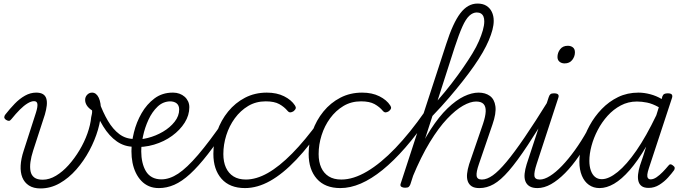

<svg xmlns="http://www.w3.org/2000/svg" viewBox="-20 -1039 3850 1078"><path d="M207 19Q168 19 142.5 2.5Q117 -14 105.5 -42.5Q94 -71 96 -109.5Q98 -148 113 -193L182 -407Q192 -439 190 -455Q188 -471 171 -471Q155 -471 134.5 -458.5Q114 -446 91.5 -423.5Q69 -401 44 -370Q37 -361 30.5 -360.5Q24 -360 14 -366Q3 -374 4 -382Q5 -390 10 -396Q35 -428 62.5 -456.5Q90 -485 120.5 -502Q151 -519 183 -519Q207 -519 221 -510.5Q235 -502 240 -485.5Q245 -469 242.5 -446.5Q240 -424 232 -396L166 -193Q155 -159 151 -129.5Q147 -100 151.5 -77.5Q156 -55 172.5 -42.5Q189 -30 220 -30Q257 -30 294.5 -52.5Q332 -75 365.5 -112.5Q399 -150 426.5 -196Q454 -242 471 -290Q488 -338 492 -381Q494 -390 496 -399.5Q498 -409 497 -419Q477 -432 467.5 -447Q458 -462 458 -478Q458 -495 469.5 -507Q481 -519 497 -519Q509 -519 518.5 -511.5Q528 -504 534.5 -490Q541 -476 544 -457.5Q547 -439 547 -418Q547 -369 530 -310.5Q513 -252 482 -194Q451 -136 408.5 -87.5Q366 -39 315 -10Q264 19 207 19Z M732 -215Q679 -215 636 -245Q593 -275 559.5 -329.5Q526 -384 500 -455Q495 -469 502.5 -476Q510 -483 520.5 -482Q531 -481 536 -469Q558 -408 586 -360.5Q614 -313 650 -286Q686 -259 732 -259Q741 -259 746 -252.5Q751 -246 751 -237Q751 -228 746 -221.5Q741 -215 732 -215Z M725 -257Q765 -253 810 -264.5Q855 -276 895 -299.5Q935 -323 960.5 -355.5Q986 -388 986 -424Q986 -447 972 -458.5Q958 -470 933 -470Q923 -470 919.5 -477Q916 -484 918.5 -494Q921 -504 929.5 -511.5Q938 -519 952 -519Q971 -519 987.5 -513Q1004 -507 1016.5 -496Q1029 -485 1036 -470Q1043 -455 1043 -437Q1043 -392 1017 -350.5Q991 -309 946.5 -276.5Q902 -244 845 -227Q788 -210 725 -214Z M872 17Q841 17 816.5 6.5Q792 -4 773.5 -23.5Q755 -43 742.5 -69Q730 -95 724 -125.5Q718 -156 718 -190Q718 -239 732 -296Q746 -353 775 -403.5Q804 -454 847.5 -486.5Q891 -519 950 -519Q961 -519 964.5 -511.5Q968 -504 966 -494Q964 -484 956.5 -477Q949 -470 938 -470Q896 -470 865 -440.5Q834 -411 813.5 -366.5Q793 -322 783 -274.5Q773 -227 773 -189Q773 -157 779.5 -128.5Q786 -100 799 -78Q812 -56 834 -44Q856 -32 886 -32Q932 -32 980.5 -64Q1029 -96 1092 -169.5Q1155 -243 1240 -366Q1245 -373 1253.5 -370Q1262 -367 1267.5 -359.5Q1273 -352 1269 -346Q1202 -244 1147.5 -174Q1093 -104 1047 -62Q1001 -20 958.5 -1.5Q916 17 872 17Z M1356 17Q1270 17 1224 -35Q1178 -87 1178 -175Q1178 -241 1199.5 -302.5Q1221 -364 1261 -413Q1301 -462 1356 -490.5Q1411 -519 1478 -519Q1534 -519 1575 -498.5Q1616 -478 1636 -447Q1642 -438 1640.5 -431Q1639 -424 1629 -415Q1618 -408 1610 -408Q1602 -408 1595 -416Q1576 -439 1548 -454.5Q1520 -470 1472 -470Q1417 -470 1373.5 -444Q1330 -418 1298.5 -375Q1267 -332 1250.5 -279.5Q1234 -227 1234 -174Q1234 -130 1248.5 -98Q1263 -66 1291 -48.5Q1319 -31 1361 -31Q1372 -31 1376.5 -23.5Q1381 -16 1380 -6.5Q1379 3 1372.5 10Q1366 17 1356 17Z M1355 17Q1346 17 1341.5 10Q1337 3 1337.5 -6.5Q1338 -16 1344 -23.5Q1350 -31 1360 -31Q1419 -31 1483.5 -67.5Q1548 -104 1620.5 -177.5Q1693 -251 1772 -360Q1778 -368 1786.5 -366Q1795 -364 1800.5 -356.5Q1806 -349 1800 -341Q1719 -222 1643.5 -142.5Q1568 -63 1496.5 -23Q1425 17 1355 17Z M1891 17Q1805 17 1759 -35Q1713 -87 1713 -175Q1713 -241 1734.5 -302.5Q1756 -364 1796 -413Q1836 -462 1891 -490.5Q1946 -519 2013 -519Q2069 -519 2110 -498.5Q2151 -478 2171 -447Q2177 -438 2175.5 -431Q2174 -424 2164 -415Q2153 -408 2145 -408Q2137 -408 2130 -416Q2111 -439 2083 -454.5Q2055 -470 2007 -470Q1952 -470 1908.5 -444Q1865 -418 1833.5 -375Q1802 -332 1785.5 -279.5Q1769 -227 1769 -174Q1769 -130 1783.5 -98Q1798 -66 1826 -48.5Q1854 -31 1896 -31Q1907 -31 1911.5 -23.5Q1916 -16 1915 -6.5Q1914 3 1907.5 10Q1901 17 1891 17Z M1891 17Q1881 17 1876 10Q1871 3 1872 -6.5Q1873 -16 1879.5 -23.5Q1886 -31 1897 -31Q1964 -31 2041 -76.5Q2118 -122 2200 -207.5Q2282 -293 2365 -412Q2375 -428 2383 -424Q2391 -420 2393 -407Q2395 -394 2387 -382Q2321 -285 2255.5 -210Q2190 -135 2127.5 -84.5Q2065 -34 2006 -8.5Q1947 17 1891 17Z M2671 17Q2644 17 2628.5 7Q2613 -3 2606.5 -21Q2600 -39 2602.5 -63.5Q2605 -88 2614 -117L2692 -344Q2706 -386 2707 -413.5Q2708 -441 2695 -455Q2682 -469 2653 -469Q2621 -469 2579.5 -445.5Q2538 -422 2490.5 -372Q2443 -322 2393.5 -241Q2344 -160 2296 -44L2305 -134Q2350 -238 2397.5 -311.5Q2445 -385 2493 -431Q2541 -477 2585 -498Q2629 -519 2667 -519Q2705 -519 2730.5 -500.5Q2756 -482 2761.5 -442.5Q2767 -403 2745 -340L2669 -118Q2653 -72 2656 -51.5Q2659 -31 2685 -31Q2695 -31 2699.5 -23.5Q2704 -16 2702.5 -7Q2701 2 2693 9.5Q2685 17 2671 17ZM2254 15Q2242 15 2234 10Q2226 5 2229 -6L2485 -791Q2523 -910 2564.5 -964.5Q2606 -1019 2661 -1019Q2691 -1019 2711 -1006.5Q2731 -994 2741.5 -972Q2752 -950 2752 -922Q2752 -899 2745 -872Q2738 -845 2724.5 -813Q2711 -781 2690 -744.5Q2669 -708 2641 -668Q2613 -628 2578 -583.5Q2543 -539 2501 -490Q2459 -441 2408 -388L2284 -4Q2280 6 2274.5 10.5Q2269 15 2254 15ZM2437 -475Q2480 -524 2516 -571Q2552 -618 2581 -660Q2610 -702 2632.5 -739Q2655 -776 2669 -808.5Q2683 -841 2691 -869Q2699 -897 2699 -919Q2699 -935 2694.5 -946Q2690 -957 2680.5 -963Q2671 -969 2657 -969Q2635 -969 2615 -950.5Q2595 -932 2576 -889.5Q2557 -847 2533 -774Z M2672 17Q2661 17 2656 9.5Q2651 2 2652.5 -7Q2654 -16 2662.5 -23.5Q2671 -31 2686 -31Q2714 -31 2747 -54.5Q2780 -78 2823.5 -130Q2867 -182 2925 -267Q2983 -352 3060 -476Q3066 -486 3075.5 -485Q3085 -484 3090.5 -476Q3096 -468 3090 -459Q3005 -318 2944 -225.5Q2883 -133 2837 -80Q2791 -27 2752 -5Q2713 17 2672 17Z M2998 17Q2970 17 2953.5 7Q2937 -3 2930 -21Q2923 -39 2925.5 -63.5Q2928 -88 2937 -117L3061 -494Q3065 -506 3071 -510.5Q3077 -515 3090 -515Q3107 -515 3113 -509Q3119 -503 3115 -491L2993 -118Q2978 -72 2980.5 -51.5Q2983 -31 3011 -31Q3022 -31 3026.5 -23.5Q3031 -16 3029 -7Q3027 2 3019.5 9.5Q3012 17 2998 17ZM3150 -683Q3133 -683 3121.5 -692.5Q3110 -702 3110 -719Q3110 -743 3125 -762.5Q3140 -782 3168 -782Q3185 -782 3196.5 -773Q3208 -764 3208 -745Q3208 -722 3193 -702.5Q3178 -683 3150 -683Z M2997 17Q2986 17 2981 9.5Q2976 2 2977.5 -7Q2979 -16 2987.5 -23.5Q2996 -31 3011 -31Q3036 -31 3068 -51Q3100 -71 3135.5 -108Q3171 -145 3207.5 -195.5Q3244 -246 3278 -307Q3283 -316 3292 -315Q3301 -314 3307 -307.5Q3313 -301 3308 -292Q3271 -222 3232 -165Q3193 -108 3153 -67.5Q3113 -27 3074 -5Q3035 17 2997 17Z M3346 17Q3312 17 3286.5 -1Q3261 -19 3247 -52.5Q3233 -86 3233 -131Q3233 -177 3247.5 -229.5Q3262 -282 3290 -333.5Q3318 -385 3358.5 -427Q3399 -469 3450.5 -494Q3502 -519 3565 -519Q3596 -519 3630.5 -510Q3665 -501 3695 -483L3699 -498Q3703 -508 3710 -511.5Q3717 -515 3729 -515Q3747 -515 3752 -508Q3757 -501 3753 -489L3623 -94Q3616 -73 3614.5 -59.5Q3613 -46 3618 -39Q3623 -32 3633 -32Q3649 -32 3666.5 -44Q3684 -56 3701 -73.5Q3718 -91 3732 -108Q3738 -116 3743.5 -116.5Q3749 -117 3757 -111Q3767 -104 3768 -97.5Q3769 -91 3765 -84Q3753 -67 3731.5 -43Q3710 -19 3682 -1.5Q3654 16 3622 16Q3597 16 3583.5 6.5Q3570 -3 3565 -20Q3560 -37 3562.5 -60Q3565 -83 3573 -109Q3582 -135 3591 -162Q3600 -189 3608 -216Q3561 -136 3515.5 -84Q3470 -32 3428 -7.5Q3386 17 3346 17ZM3289 -136Q3289 -106 3297 -82.5Q3305 -59 3320.5 -46Q3336 -33 3359 -33Q3398 -33 3448 -73.5Q3498 -114 3553 -193.5Q3608 -273 3665 -392L3679 -437Q3643 -457 3613 -463Q3583 -469 3556 -469Q3507 -469 3465.5 -447Q3424 -425 3391.5 -389Q3359 -353 3336 -309Q3313 -265 3301 -220Q3289 -175 3289 -136Z"/></svg>

Font: Playwrite US Trad ExtraLight
Style: Regular
Weight: 250
Designer: Veronika Burian, José Scaglione
Foundry: TypeTogether
Version: Version 1.003